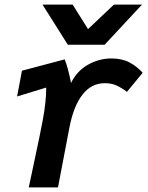

<svg xmlns="http://www.w3.org/2000/svg" viewBox="-20 -811 640 831"><path d="M126.5 -103.5Q155 -236 165.5 -293.5Q180 -371.5 180 -432L54 -393.5L75 -505L260 -554Q274 -520 287.5 -452Q313 -504 361 -531Q409 -558 462 -558Q507.5 -558 540 -541Q572.5 -524 597.5 -496L529.5 -413.5Q507 -430.5 484.8 -440.8Q462.5 -451 433.5 -451Q375.5 -451 336.8 -401.2Q298 -351.5 280 -256.5L231 0H104.5Q113 -42.5 126.5 -103.5ZM164 -791H294.5L361 -685L473 -791H594.5L433 -617.5H273.5Z"/></svg>

Font: JuliaMono BoldItalic
Style: Regular
Weight: 700
Italic angle: -9°
Monospace: yes
Designer: cormullion
Foundry: corm
Version: Version 0.049; ttfautohint (v1.8.4)